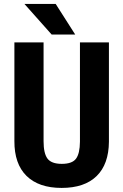

<svg xmlns="http://www.w3.org/2000/svg" viewBox="-20 -921 611 951"><path d="M519.5 -710.9V-218.8Q518.6 -107.4 458.5 -48.8Q398.4 9.8 285.2 9.8Q171.9 9.8 111.3 -49.8Q50.8 -109.4 51.3 -222.2V-710.9H195.8V-221.7Q195.8 -161.1 215.3 -135.3Q234.9 -109.4 286.1 -109.4Q337.4 -109.4 356.4 -134.8Q375.5 -160.2 376 -219.2V-710.9ZM352.5 -750H235.8L101.1 -901.4H255.9Z"/></svg>

Font: RobotoCondensed-Bold
Style: Bold
Weight: 700
Designer: Google
Version: Version 2.001240; 2014